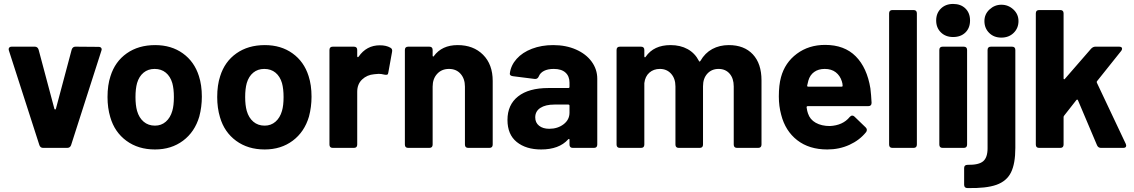

<svg xmlns="http://www.w3.org/2000/svg" viewBox="-20 -751 5761 975"><path d="M180 -14 25 -495Q24 -497 24 -501Q24 -507 28 -510.5Q32 -514 39 -514H157Q171 -514 176 -499L256 -199Q257 -195 260 -195Q263 -195 264 -199L344 -499Q349 -514 363 -514L481 -513Q490 -513 494 -507.5Q498 -502 495 -494L341 -14Q336 0 321 0H199Q185 0 180 -14Z M540 -156Q526 -203 526 -258Q526 -319 541 -364Q564 -438 623.5 -480Q683 -522 768 -522Q850 -522 908.5 -480Q967 -438 990 -365Q1005 -319 1005 -260Q1005 -208 992 -159Q969 -81 909.5 -36.5Q850 8 767 8Q682 8 622 -36Q562 -80 540 -156ZM855 -188Q863 -215 863 -258Q863 -300 855 -329Q845 -363 822 -382Q799 -401 765 -401Q732 -401 709 -382Q686 -363 676 -329Q668 -300 668 -258Q668 -217 676 -188Q686 -153 709.5 -133Q733 -113 767 -113Q799 -113 822 -133Q845 -153 855 -188Z M1097 -156Q1083 -203 1083 -258Q1083 -319 1098 -364Q1121 -438 1180.5 -480Q1240 -522 1325 -522Q1407 -522 1465.5 -480Q1524 -438 1547 -365Q1562 -319 1562 -260Q1562 -208 1549 -159Q1526 -81 1466.5 -36.5Q1407 8 1324 8Q1239 8 1179 -36Q1119 -80 1097 -156ZM1412 -188Q1420 -215 1420 -258Q1420 -300 1412 -329Q1402 -363 1379 -382Q1356 -401 1322 -401Q1289 -401 1266 -382Q1243 -363 1233 -329Q1225 -300 1225 -258Q1225 -217 1233 -188Q1243 -153 1266.5 -133Q1290 -113 1324 -113Q1356 -113 1379 -133Q1402 -153 1412 -188Z M1962 -509Q1974 -503 1971 -488L1952 -383Q1951 -374 1946.5 -372Q1942 -370 1932 -372Q1916 -376 1903 -376Q1896 -376 1880 -374Q1844 -371 1819 -347.5Q1794 -324 1794 -285V-17Q1794 0 1777 0H1670Q1653 0 1653 -17V-497Q1653 -514 1670 -514H1777Q1794 -514 1794 -497V-466Q1794 -462 1796 -461Q1798 -460 1801 -463Q1841 -521 1909 -521Q1941 -521 1962 -509Z M2482 -340V-17Q2482 0 2465 0H2358Q2341 0 2341 -17V-311Q2341 -351 2319 -376Q2297 -401 2260 -401Q2223 -401 2200 -376Q2177 -351 2177 -311V-17Q2177 0 2160 0H2053Q2036 0 2036 -17V-497Q2036 -514 2053 -514H2160Q2177 -514 2177 -497V-469Q2177 -465 2179 -464Q2181 -463 2183 -466Q2224 -522 2304 -522Q2384 -522 2433 -473Q2482 -424 2482 -340Z M3013 -351V-17Q3013 0 2996 0H2889Q2872 0 2872 -17V-41Q2872 -45 2870 -45.5Q2868 -46 2865 -43Q2819 8 2728 8Q2651 8 2604 -30Q2557 -68 2557 -142Q2557 -219 2611 -261.5Q2665 -304 2765 -304H2866Q2872 -304 2872 -310V-331Q2872 -364 2851.5 -382.5Q2831 -401 2792 -401Q2762 -401 2742.5 -391Q2723 -381 2716 -363Q2710 -349 2696 -350L2585 -364Q2577 -365 2572.5 -368.5Q2568 -372 2569 -378Q2574 -419 2603.5 -452Q2633 -485 2681.5 -503.5Q2730 -522 2789 -522Q2854 -522 2905 -499.5Q2956 -477 2984.5 -438Q3013 -399 3013 -351ZM2872 -179V-214Q2872 -220 2866 -220H2795Q2750 -220 2724 -203Q2698 -186 2698 -155Q2698 -128 2717.5 -112.5Q2737 -97 2769 -97Q2812 -97 2842 -120Q2872 -143 2872 -179Z M3847 -343V-17Q3847 0 3830 0H3723Q3706 0 3706 -17V-312Q3706 -353 3685 -377Q3664 -401 3629 -401Q3594 -401 3572 -377Q3550 -353 3550 -313V-17Q3550 0 3533 0H3427Q3410 0 3410 -17V-312Q3410 -352 3388 -376.5Q3366 -401 3331 -401Q3299 -401 3277.5 -382Q3256 -363 3252 -329V-17Q3252 0 3235 0H3128Q3111 0 3111 -17V-497Q3111 -514 3128 -514H3235Q3252 -514 3252 -497V-465Q3252 -461 3254.5 -460Q3257 -459 3259 -463Q3300 -522 3385 -522Q3435 -522 3472 -501.5Q3509 -481 3529 -442Q3530 -438 3532.5 -438.5Q3535 -439 3537 -442Q3560 -482 3597 -502Q3634 -522 3681 -522Q3759 -522 3803 -475Q3847 -428 3847 -343Z M4295 -157Q4301 -164 4308 -164Q4314 -164 4319 -159L4376 -104Q4382 -98 4382 -92Q4382 -85 4378 -80Q4345 -39 4293.5 -15.5Q4242 8 4181 8Q4089 8 4028.5 -39Q3968 -86 3947 -168Q3935 -212 3935 -261Q3935 -319 3946 -359Q3966 -433 4026.5 -478Q4087 -523 4170 -523Q4268 -523 4325.5 -465Q4383 -407 4400 -302Q4404 -269 4406 -229Q4406 -212 4389 -212H4082Q4076 -212 4076 -206Q4079 -185 4083 -175Q4093 -144 4122.5 -127.5Q4152 -111 4194 -111Q4260 -114 4295 -157ZM4085 -342Q4080 -323 4079 -317Q4078 -311 4084 -311H4254Q4259 -311 4259 -315Q4259 -326 4255 -338Q4246 -367 4224 -384Q4202 -401 4168 -401Q4136 -401 4114.5 -385.5Q4093 -370 4085 -342Z M4495 -17V-683Q4495 -700 4512 -700H4619Q4636 -700 4636 -683V-17Q4636 0 4619 0H4512Q4495 0 4495 -17Z M4734 -647Q4734 -684 4758 -707.5Q4782 -731 4820 -731Q4859 -731 4882.5 -708Q4906 -685 4906 -647Q4906 -609 4882.5 -586Q4859 -563 4820 -563Q4782 -563 4758 -586.5Q4734 -610 4734 -647ZM4750 -17V-497Q4750 -514 4767 -514H4874Q4891 -514 4891 -497V-17Q4891 0 4874 0H4767Q4750 0 4750 -17ZM4979 -644Q4979 -679 5005 -703Q5031 -727 5065 -727Q5100 -727 5126 -703Q5152 -679 5152 -644Q5152 -608 5127.5 -584Q5103 -560 5065 -560Q5027 -560 5003 -584Q4979 -608 4979 -644ZM4876 187V102Q4876 86 4894 86Q4950 87 4972.5 68Q4995 49 4995 2V-497Q4995 -514 5012 -514H5119Q5136 -514 5136 -497V0Q5136 80 5114 124.5Q5092 169 5040 187.5Q4988 206 4893 204Q4876 204 4876 187Z M5240 -17V-683Q5240 -700 5257 -700H5364Q5381 -700 5381 -683V-353Q5381 -349 5383.5 -348.5Q5386 -348 5388 -351L5521 -504Q5531 -514 5542 -514H5663Q5670 -514 5674 -511.5Q5678 -509 5678 -504Q5678 -498 5674 -493L5551 -339Q5548 -336 5550 -331L5697 -20L5699 -12Q5699 0 5684 0H5571Q5557 0 5551 -13L5454 -242Q5451 -248 5446 -243L5384 -164Q5381 -160 5381 -157V-17Q5381 0 5364 0H5257Q5240 0 5240 -17Z"/></svg>

Font: Barlow
Style: Bold
Weight: 700
Designer: Jeremy Tribby
Foundry: Jeremy Tribby
Version: Version 1.101 August 23, 2024